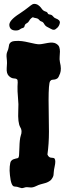

<svg xmlns="http://www.w3.org/2000/svg" viewBox="-20 -948 348 990"><path d="M224.6 -151.4Q231.4 -134.8 245.1 -134.8Q257.8 -134.8 261.7 -129.9Q268.6 -119.1 261.7 -88.9Q257.8 -71.3 257.3 -61.5Q256.8 -51.8 255.9 -44.9Q253.9 -33.2 242.2 -19.5Q229.5 -8.8 214.4 -4.4Q199.2 0 189.5 2.4Q179.7 4.9 168 10.7Q150.4 19.5 138.2 18.6Q126 17.6 119.6 17.1Q113.3 16.6 105 19.5Q96.7 22.5 91.8 22Q86.9 21.5 82 19.5Q67.4 13.7 54.7 13.7Q37.1 13.7 31.2 -44.9Q28.3 -68.4 30.3 -89.8Q32.2 -111.3 37.1 -117.7Q42 -124 48.8 -126.5Q55.7 -128.9 61.5 -130.4Q67.4 -131.8 72.3 -132.8Q78.1 -135.7 78.6 -153.8Q79.1 -171.9 80.1 -187.5Q81.1 -230.5 86.9 -248Q96.7 -274.4 84 -293Q71.3 -315.4 74.2 -377Q76.2 -414.1 73.2 -437.5Q69.3 -483.4 70.3 -502Q71.3 -515.6 71.3 -523.4Q71.3 -531.2 70.3 -535.2Q67.4 -543 52.7 -543.5Q38.1 -543.9 25.4 -556.6Q12.7 -569.3 14.6 -596.7Q17.6 -624 14.6 -646.5Q11.7 -668.9 17.6 -681.6Q23.4 -694.3 24.4 -703.1Q25.4 -711.9 27.3 -718.8Q33.2 -734.4 54.2 -736.3Q75.2 -738.3 93.3 -735.8Q111.3 -733.4 127 -729.5Q168 -719.7 180.7 -719.7Q190.4 -719.7 202.6 -722.2Q214.8 -724.6 226.6 -726.6Q253.9 -731.4 268.1 -723.6Q282.2 -715.8 285.6 -705.1Q289.1 -694.3 289.1 -682.1Q289.1 -669.9 287.6 -656.2Q286.1 -642.6 289.1 -627Q297.9 -591.8 290 -569.8Q282.2 -547.9 275.4 -543.5Q268.6 -539.1 262.2 -538.1Q255.9 -537.1 249.5 -536.6Q243.2 -536.1 238.3 -529.3Q230.5 -516.6 230.5 -431.6L232.4 -268.6Q232.4 -206.1 224.6 -151.4ZM28.3 -816.4Q24.4 -841.8 81.1 -877.9Q110.4 -897.5 126 -910.2Q141.6 -922.9 147.5 -925.8Q157.2 -930.7 171.9 -924.8Q185.5 -917 193.8 -904.8Q202.1 -892.6 211.9 -889.6Q221.7 -886.7 223.6 -883.8Q225.6 -880.9 227.1 -877.9Q228.5 -875 231.4 -874.5Q234.4 -874 237.3 -873Q247.1 -872.1 253.4 -863.8Q259.8 -855.5 266.6 -853.5Q291 -844.7 288.6 -830.1Q286.1 -815.4 275.9 -805.2Q265.6 -794.9 258.3 -794.4Q251 -793.9 243.2 -798.8Q235.4 -803.7 224.6 -808.6Q213.9 -813.5 208 -824.2Q202.1 -835 194.3 -836.9Q186.5 -838.9 181.6 -845.7Q176.8 -852.5 165.5 -854.5Q154.3 -856.4 151.4 -858.4Q148.4 -860.4 141.1 -854Q133.8 -847.7 129.9 -839.8Q126 -832 117.2 -827.6Q108.4 -823.2 106.9 -814.5Q105.5 -805.7 97.2 -803.7Q88.9 -801.8 81.5 -795.9Q74.2 -790 56.6 -791Q31.2 -793 28.3 -816.4Z"/></svg>

Font: Creepster Caps
Style: Regular
Weight: 400
Designer: Font Diner, Inc
Foundry: Font Diner, Inc
Version: Version 1.000